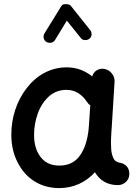

<svg xmlns="http://www.w3.org/2000/svg" viewBox="-20 -874 679 941"><path d="M558.1 33.2C573.2 33.2 586.4 27.8 597.7 17.1C608.4 6.3 613.8 -6.3 613.8 -20.5V-22C613.8 -54.7 594.2 -68.4 575.2 -74.7C555.2 -77.1 542.5 -85 536.1 -98.1C529.8 -111.3 525.9 -126.5 524.9 -143.6C524.4 -151.9 523.9 -161.6 523.9 -173.3C523.9 -179.2 523.9 -199.7 525.9 -227.1C526.4 -233.4 526.9 -239.3 527.3 -245.6L541.5 -474.1V-478C541.5 -491.2 536.6 -503.4 526.9 -515.6C517.1 -527.3 504.4 -534.2 489.3 -536.6C486.8 -537.1 484.4 -537.1 481.9 -537.1C460.9 -537.1 438.5 -524.4 432.1 -499.5C395.5 -528.3 355.5 -543.9 307.1 -543.9C226.6 -543.9 158.2 -504.4 109.9 -440.9C61 -377.4 35.6 -296.9 35.6 -215.3V-209C36.1 -160.6 46.4 -116.7 66.4 -78.1C105.5 0 177.7 47.9 270 47.9C340.8 47.9 400.9 19 445.3 -29.8C468.3 9.3 504.9 33.2 558.1 33.2ZM271 -62.5C231.9 -62.5 201.7 -75.7 180.7 -102.5C159.2 -128.9 147.9 -164.1 147 -207.5V-213.4C147 -249.5 153.3 -284.7 165.5 -318.4C177.7 -352.1 195.8 -379.4 219.7 -401.4C243.7 -422.9 272.5 -433.6 306.2 -433.6C348.6 -433.6 381.8 -411.1 405.3 -376C409.7 -368.7 415 -362.8 422.4 -357.9L416 -261.2C416 -259.8 416 -257.8 415.5 -256.3C415 -254.9 415 -252.9 415 -251C415 -248.5 415 -246.1 414.6 -243.7C409.2 -188 395 -144 371.6 -111.3C348.1 -78.6 314.5 -62.5 271 -62.5ZM207.5 -668.5C212.4 -665.5 217.8 -664.1 223.1 -664.1C227.5 -664.1 241.2 -664.1 249.5 -677.7L307.6 -772.9L375 -689C384.8 -675.8 397 -677.7 399.4 -677.7C406.2 -677.7 412.1 -679.7 417.5 -683.6C430.7 -693.8 428.7 -705.6 428.7 -708C428.7 -715.3 426.3 -721.2 421.9 -726.6L328.1 -844.2C323.7 -850.6 315.9 -853.5 304.7 -853.5H294.9C288.6 -853 283.2 -849.1 278.8 -841.3L197.8 -710C194.8 -705.1 193.4 -699.7 193.4 -694.3C193.4 -689.9 193.8 -676.8 207.5 -668.5Z"/></svg>

Font: Mikhak SemiBold
Style: Regular
Weight: 600
Designer: Amin Abedi
Version: Version 3.2